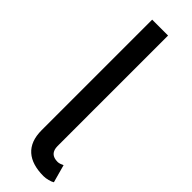

<svg xmlns="http://www.w3.org/2000/svg" viewBox="-251 -732 750 750"><g transform="rotate(45 124.5 -357.0)"><path d="M225.6 -76.2Q221.2 -73.7 213.6 -71Q206.1 -68.4 200.2 -68.4Q189.5 -68.4 181.2 -71Q172.9 -73.7 167.2 -79.3Q161.6 -85 158.9 -93.3Q156.2 -101.6 156.2 -112.3V-214.8V-282.2V-722.7H68.4V-282.2V-214.8V-112.3Q68.4 -81.1 77.1 -58.1Q85.9 -35.2 103 -20Q120.1 -4.9 144.5 2.4Q168.9 9.8 200.2 9.8Q211.9 9.8 225.1 6.3Q238.3 2.9 246.1 -2Z"/></g></svg>

Font: Giphurs SC
Style: Regular
Weight: 400
Version: Version 0.920